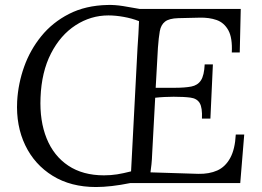

<svg xmlns="http://www.w3.org/2000/svg" viewBox="-20 -736 1052 772"><path d="M366 16Q265 16 192 -29Q119 -74 81.5 -152Q44 -230 49 -329Q53 -400 77 -467.5Q101 -535 146 -590.5Q191 -646 257.5 -680Q324 -714 412 -716Q441 -717 475.5 -711.5Q510 -706 542 -700H948L944 -525H912Q915 -584 898 -614.5Q881 -645 851 -655.5Q821 -666 783 -665L697 -663Q660 -662 643.5 -649Q627 -636 622.5 -610.5Q618 -585 615 -544L606 -383H681Q723 -383 749 -388Q775 -393 788 -413Q801 -433 803 -477H836L826 -259H792Q794 -303 783 -321.5Q772 -340 746 -343.5Q720 -347 678 -347Q661 -347 641 -346Q621 -345 604 -343L592 -121Q591 -94 589 -75Q587 -56 585 -43L777 -37Q821 -36 853.5 -50.5Q886 -65 905.5 -100.5Q925 -136 928 -195H962L946 0H504Q465 8 430 12Q395 16 366 16ZM398 -31Q426 -31 451 -35Q476 -39 507 -47L533 -545Q535 -571 536.5 -598Q538 -625 539 -651Q511 -662 478 -668Q445 -674 416 -674Q345 -674 284 -634.5Q223 -595 185 -521Q147 -447 143 -344Q139 -250 167.5 -179.5Q196 -109 254.5 -70Q313 -31 398 -31Z"/></svg>

Font: Lora
Style: Italic
Weight: 400
Italic angle: -3°
Designer: Olga Karpushina, Alexei Vanyashin (Cyrillic)
Foundry: Cyreal
Version: Version 3.008